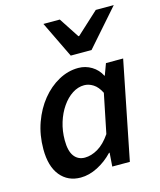

<svg xmlns="http://www.w3.org/2000/svg" viewBox="-114 -834 772 928"><g transform="rotate(-15 272.0 -370.0)"><path d="M175 12Q111 12 73 -34.5Q35 -81 35 -167Q35 -238 57 -299Q79 -360 116 -405.5Q153 -451 200.5 -477Q248 -503 299 -503Q335 -503 365.5 -484.5Q396 -466 412 -434H414L435 -491H521L423 0H335L340 -68H337Q303 -32 260 -10Q217 12 175 12ZM219 -76Q251 -76 284.5 -95.5Q318 -115 348 -159L388 -355Q372 -387 350 -401Q328 -415 305 -415Q274 -415 245.5 -396.5Q217 -378 194.5 -345.5Q172 -313 159 -271Q146 -229 146 -182Q146 -128 165.5 -102Q185 -76 219 -76ZM280 -570 192 -752H274L340 -651H344L454 -752H544L384 -570Z"/></g></svg>

Font: Source Sans 3 SemiBold
Style: Italic
Weight: 600
Italic angle: -11°
Designer: Paul D. Hunt
Foundry: Adobe
Version: Version 3.046;hotconv 1.0.118;makeotfexe 2.5.65603